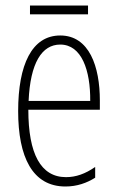

<svg xmlns="http://www.w3.org/2000/svg" viewBox="-20 -668 428 698"><path d="M300 -648H89V-616H300ZM199 -539C96 -539 46 -433 46 -264C46 -97 98 10 218 10C260 10 296 -3 326 -22V-61C290 -36 256 -24 220 -24C128 -24 83 -109 83 -269H343V-303C343 -425 305 -539 199 -539ZM199 -506C277 -506 309 -412 308 -301H84C90 -439 132 -506 199 -506Z"/></svg>

Font: Noto Sans Georgian ExtraCondensed ExtraLight
Style: Regular
Weight: 200
Width: 2
Designer: Monotype Design Team, Akaki Razmadze
Foundry: Google LLC
Version: Version 2.005